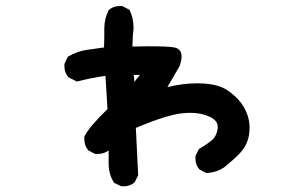

<svg xmlns="http://www.w3.org/2000/svg" viewBox="-20 -580 1040 648"><path d="M544.9 -286.1Q597.7 -298.8 644.5 -298.8Q706.1 -298.8 739.3 -280.3Q762.7 -266.6 784.2 -244.1Q805.7 -220.7 816.4 -188.5Q822.3 -168 822.3 -151.4Q822.3 -134.8 820.3 -123Q813.5 -88.9 791 -64.5Q769.5 -42 742.7 -20Q715.8 2 676.8 3.9L653.3 -7.8Q639.6 -23.4 639.6 -44.9Q639.6 -47.9 639.6 -53.7L651.4 -77.1Q672.9 -89.8 684.6 -98.6Q696.3 -107.4 698.2 -109.4Q710.9 -122.1 714.8 -146.5Q714.8 -149.4 714.8 -152.3Q714.8 -173.8 686.5 -186.5Q658.2 -199.2 623 -199.2Q594.7 -199.2 566.9 -192.9Q539.1 -186.5 508.8 -175.8Q478.5 -165 438.5 -148.4L446.3 11.7L434.6 35.2Q418.9 48.8 397.5 48.8Q389.6 48.8 387.7 47.9L365.2 37.1L363.3 34.2Q346.7 6.8 346.7 -28.3V-72.3Q331.1 -60.5 309.6 -60.5Q306.6 -60.5 300.8 -60.5L278.3 -72.3Q264.6 -87.9 264.6 -110.4Q264.6 -113.3 264.6 -119.1Q281.2 -152.3 342.8 -211.9L335.9 -324.2Q284.2 -316.4 239.3 -304.7L210.9 -319.3Q197.3 -335 197.3 -356.4Q197.3 -364.3 198.2 -366.2L209 -388.7Q241.2 -407.2 272.5 -411.6Q303.7 -416 331.1 -419.9Q332 -437.5 332 -456.1V-483.4Q332 -516.6 346.7 -545.9Q362.3 -559.6 383.8 -559.6Q386.7 -559.6 392.6 -559.6L417 -546.9Q430.7 -518.6 430.7 -487.3Q430.7 -476.6 428.7 -464.8L426.8 -422.9Q456.1 -423.8 479.5 -423.8Q548.8 -423.8 568.4 -419.9Q579.1 -418 585.9 -410.6Q592.8 -403.3 592.8 -389.6Q592.8 -376 585.9 -356.4ZM433.6 -303.7 452.1 -327.1H431.6Z"/></svg>

Font: JasonHandwriting2
Style: SemiBold
Weight: 600
Version: Version 1.04.7